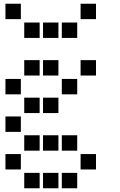

<svg xmlns="http://www.w3.org/2000/svg" viewBox="-20 -811 640 1022"><path d="M10 -791Q9 -791 9 -791Q9 -791 9 -790V-710Q9 -709 9 -709Q9 -709 10 -709H90Q91 -709 91 -709Q91 -709 91 -710V-790Q91 -791 91 -791Q91 -791 90 -791ZM410 -791Q409 -791 409 -791Q409 -791 409 -790V-710Q409 -709 409 -709Q409 -709 410 -709H490Q491 -709 491 -709Q491 -709 491 -710V-790Q491 -791 491 -791Q491 -791 490 -791ZM110 -691Q109 -691 109 -691Q109 -691 109 -690V-610Q109 -609 109 -609Q109 -609 110 -609H190Q191 -609 191 -609Q191 -609 191 -610V-690Q191 -691 191 -691Q191 -691 190 -691ZM210 -691Q209 -691 209 -691Q209 -691 209 -690V-610Q209 -609 209 -609Q209 -609 210 -609H290Q291 -609 291 -609Q291 -609 291 -610V-690Q291 -691 291 -691Q291 -691 290 -691ZM310 -691Q309 -691 309 -691Q309 -691 309 -690V-610Q309 -609 309 -609Q309 -609 310 -609H390Q391 -609 391 -609Q391 -609 391 -610V-690Q391 -691 391 -691Q391 -691 390 -691ZM110 -491Q109 -491 109 -491Q109 -491 109 -490V-410Q109 -409 109 -409Q109 -409 110 -409H190Q191 -409 191 -409Q191 -409 191 -410V-490Q191 -491 191 -491Q191 -491 190 -491ZM210 -491Q209 -491 209 -491Q209 -491 209 -490V-410Q209 -409 209 -409Q209 -409 210 -409H290Q291 -409 291 -409Q291 -409 291 -410V-490Q291 -491 291 -491Q291 -491 290 -491ZM410 -491Q409 -491 409 -491Q409 -491 409 -490V-410Q409 -409 409 -409Q409 -409 410 -409H490Q491 -409 491 -409Q491 -409 491 -410V-490Q491 -491 491 -491Q491 -491 490 -491ZM10 -391Q9 -391 9 -391Q9 -391 9 -390V-310Q9 -309 9 -309Q9 -309 10 -309H90Q91 -309 91 -309Q91 -309 91 -310V-390Q91 -391 91 -391Q91 -391 90 -391ZM310 -391Q309 -391 309 -391Q309 -391 309 -390V-310Q309 -309 309 -309Q309 -309 310 -309H390Q391 -309 391 -309Q391 -309 391 -310V-390Q391 -391 391 -391Q391 -391 390 -391ZM110 -291Q109 -291 109 -291Q109 -291 109 -290V-210Q109 -209 109 -209Q109 -209 110 -209H190Q191 -209 191 -209Q191 -209 191 -210V-290Q191 -291 191 -291Q191 -291 190 -291ZM210 -291Q209 -291 209 -291Q209 -291 209 -290V-210Q209 -209 209 -209Q209 -209 210 -209H290Q291 -209 291 -209Q291 -209 291 -210V-290Q291 -291 291 -291Q291 -291 290 -291ZM10 -191Q9 -191 9 -191Q9 -191 9 -190V-110Q9 -109 9 -109Q9 -109 10 -109H90Q91 -109 91 -109Q91 -109 91 -110V-190Q91 -191 91 -191Q91 -191 90 -191ZM110 -91Q109 -91 109 -91Q109 -91 109 -90V-10Q109 -9 109 -9Q109 -9 110 -9H190Q191 -9 191 -9Q191 -9 191 -10V-90Q191 -91 191 -91Q191 -91 190 -91ZM210 -91Q209 -91 209 -91Q209 -91 209 -90V-10Q209 -9 209 -9Q209 -9 210 -9H290Q291 -9 291 -9Q291 -9 291 -10V-90Q291 -91 291 -91Q291 -91 290 -91ZM310 -91Q309 -91 309 -91Q309 -91 309 -90V-10Q309 -9 309 -9Q309 -9 310 -9H390Q391 -9 391 -9Q391 -9 391 -10V-90Q391 -91 391 -91Q391 -91 390 -91ZM10 9Q9 9 9 9Q9 9 9 10V90Q9 91 9 91Q9 91 10 91H90Q91 91 91 91Q91 91 91 90V10Q91 9 91 9Q91 9 90 9ZM410 9Q409 9 409 9Q409 9 409 10V90Q409 91 409 91Q409 91 410 91H490Q491 91 491 91Q491 91 491 90V10Q491 9 491 9Q491 9 490 9ZM110 109Q109 109 109 109Q109 109 109 110V190Q109 191 109 191Q109 191 110 191H190Q191 191 191 191Q191 191 191 190V110Q191 109 191 109Q191 109 190 109ZM210 109Q209 109 209 109Q209 109 209 110V190Q209 191 209 191Q209 191 210 191H290Q291 191 291 191Q291 191 291 190V110Q291 109 291 109Q291 109 290 109ZM310 109Q309 109 309 109Q309 109 309 110V190Q309 191 309 191Q309 191 310 191H390Q391 191 391 191Q391 191 391 190V110Q391 109 391 109Q391 109 390 109Z"/></svg>

Font: Doto ExtraBold
Style: Regular
Weight: 800
Monospace: yes
Version: Version 1.000